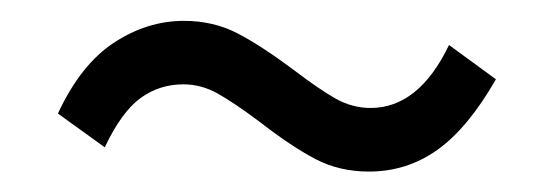

<svg xmlns="http://www.w3.org/2000/svg" viewBox="-20 -423 537 186"><path d="M158.2 -402.8Q186.5 -402.8 209.7 -390.9Q232.9 -378.9 264.2 -355.5Q288.6 -336.9 304.9 -327.6Q321.3 -318.4 338.9 -318.4Q385.7 -318.4 415 -379.4L460.4 -346.2Q433.6 -299.3 404.1 -278.1Q374.5 -256.8 337.4 -256.8Q308.6 -256.8 285.4 -269Q262.2 -281.2 231.9 -304.7Q206.5 -323.7 190.7 -332.5Q174.8 -341.3 157.7 -341.3Q134.3 -341.3 116 -327.9Q97.7 -314.5 81.5 -280.3L36.1 -313Q58.1 -360.4 90.3 -381.6Q122.6 -402.8 158.2 -402.8Z"/></svg>

Font: Varta
Style: Regular
Weight: 400
Designer: Joana Correia, Viktoriya Grabowska, Eben Sorkin
Foundry: Sorkin Type
Version: Version 1.003; ttfautohint (v1.3) -l 8 -r 24 -G 200 -x 12 -H